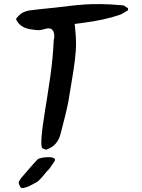

<svg xmlns="http://www.w3.org/2000/svg" viewBox="-20 -758 712 962"><path d="M212 -8Q208 -8 193 -15Q176 -23 207 -213L216 -268Q226 -330 232.5 -377.5Q239 -425 243 -467Q247 -509 249 -553Q249 -557 249.5 -559.5Q250 -562 251 -564Q252 -566 252 -575Q252 -618 219 -616Q216 -616 205 -613Q193 -609 179 -607Q163 -606 128 -612Q77 -622 60 -663Q76 -685 92.5 -694Q109 -703 130 -706Q151 -709 180 -712L258 -720Q300 -725 334 -729Q368 -733 404 -735.5Q440 -738 486.5 -737.5Q533 -737 599 -731L621 -717L622 -707Q618 -705 613.5 -702Q609 -699 602 -695Q589 -686 578 -683Q540 -670 493.5 -660Q447 -650 392 -643L354 -638Q355 -631 356 -621.5Q357 -612 358 -598Q363 -547 359.5 -500.5Q356 -454 347.5 -401Q339 -348 327 -276Q324 -254 316 -218Q308 -182 295 -132L288 -105Q286 -96 280.5 -77Q275 -58 259.5 -39Q244 -20 212 -8ZM82 179Q71 160 75 151.5Q79 143 86 134Q106 111 126 87.5Q146 64 168 41Q173 36 187.5 33Q202 30 218.5 29.5Q235 29 245 32Q255 36 255.5 40.5Q256 45 253 50Q244 64 234.5 77.5Q225 91 216 103Q226 88 224.5 89Q223 90 214.5 101Q206 112 193.5 126.5Q181 141 168 152Q166 153 154 160Q142 167 127 174Q112 181 99 183.5Q86 186 82 179Z"/></svg>

Font: Mansalva
Style: Regular
Weight: 400
Designer: Carolina Short
Foundry: Carolina Short
Version: Version 2.112; ttfautohint (v1.8.4.7-5d5b)